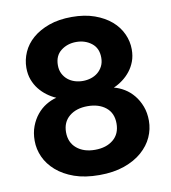

<svg xmlns="http://www.w3.org/2000/svg" viewBox="-81 -770 761 854"><g transform="rotate(-10 300.0 -343.0)"><path d="M300 14Q235 14 187 -3Q139 -20 106.5 -48.5Q74 -77 58 -112.5Q42 -148 42 -186Q42 -222 53 -251Q64 -280 82 -302Q100 -324 123 -338Q146 -352 170 -358Q149 -367 129.5 -381.5Q110 -396 95 -415Q80 -434 71 -458Q62 -482 62 -512Q62 -548 77 -582Q92 -616 122 -642Q152 -668 196.5 -684Q241 -700 300 -700Q358 -700 402.5 -684Q447 -668 477 -642Q507 -616 522.5 -582Q538 -548 538 -512Q538 -482 529 -458Q520 -434 505 -415Q490 -396 470.5 -381.5Q451 -367 430 -358Q454 -352 477 -338Q500 -324 518 -302Q536 -280 547 -251Q558 -222 558 -186Q558 -148 542 -112.5Q526 -77 493.5 -48.5Q461 -20 412.5 -3Q364 14 300 14ZM398 -499Q398 -542 369 -564.5Q340 -587 300 -587Q260 -587 231 -564.5Q202 -542 202 -499Q202 -477 210.5 -460.5Q219 -444 232.5 -433Q246 -422 263.5 -416.5Q281 -411 300 -411Q319 -411 336.5 -416.5Q354 -422 367.5 -433Q381 -444 389.5 -460.5Q398 -477 398 -499ZM217.5 -126.5Q249 -100 300 -100Q351 -100 382.5 -126Q414 -152 414 -199Q414 -246 382.5 -271.5Q351 -297 300 -297Q249 -297 217.5 -271Q186 -245 186 -199Q186 -153 217.5 -126.5Z"/></g></svg>

Font: Post Grotesk Bold
Style: Bold
Weight: 700
Version: Version 1.0